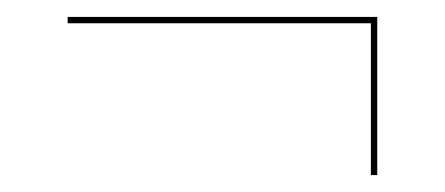

<svg xmlns="http://www.w3.org/2000/svg" viewBox="-20 -410 526 227"><path d="M418.5 -203V-382.5H60V-390H426V-203Z"/></svg>

Font: BodoniModa_28ptMedium
Style: Regular
Weight: 500
Designer: Owen Earl
Foundry: indestructible type
Version: Version 2.004